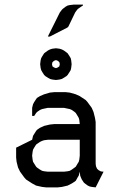

<svg xmlns="http://www.w3.org/2000/svg" viewBox="-20 -811 521 831"><path d="M49.8 -128.9V-171.9L119.1 -206.1L123 -223.1L127.9 -231L136.2 -244.1L140.1 -249L152.8 -257.8L170.9 -266.1L195.8 -272L213.9 -273.9H325.2L323.2 -292L320.8 -300.8L315.9 -309.1L308.1 -321.8L303.2 -326.2L291 -335L282.2 -338.9L272.9 -340.8L256.8 -344.2H187L170.9 -340.8L162.1 -338.9L152.8 -335L140.1 -326.2L136.2 -321.8L127.9 -309.1H119.1V-344.2L123 -359.9L127.9 -369.1L136.2 -381.8L140.1 -387.2L152.8 -395L170.9 -402.8L195.8 -410.2L213.9 -412.1H265.1L282.2 -410.2L308.1 -402.8L325.2 -395L351.1 -377.9L358.9 -369.1L377 -344.2L384.8 -326.2L391.1 -300.8L394 -283.2V-103L395 -94.2L396 -89.8L399.9 -81.1L405.8 -75.2L415 -69.8L418.9 -68.8L428.2 -67.9L394 0L377 -2L368.2 -3.9L359.9 -7.8L347.2 -17.1L342.8 -21L334 -34.2L330.1 -43L327.1 -50.8L325.2 -67.9L320.8 -50.8L315.9 -43L308.1 -28.8L303.2 -24.9L291 -17.1L272.9 -7.8L248 -2L230 0H179.2L162.1 -2L136.2 -7.8L119.1 -17.1L92.8 -34.2L85 -43L66.9 -67.9L58.1 -85.9L51.8 -110.8ZM119.1 -137.2 121.1 -120.1 123 -110.8 127.9 -103 136.2 -89.8 140.1 -85.9 152.8 -77.1 162.1 -71.8 170.9 -69.8 187 -67.9H256.8L272.9 -69.8L282.2 -71.8L291 -77.1L303.2 -85.9L308.1 -89.8L315.9 -103L320.8 -110.8L323.2 -120.1L325.2 -137.2V-206.1H187L170.9 -204.1L162.1 -201.2L152.8 -196.8L140.1 -188L136.2 -185.1L127.9 -171.9L123 -163.1L121.1 -153.8ZM153.8 -533.2 155.8 -549.8 158.2 -559.1 163.1 -567.9 170.9 -580.1 175.8 -584 188 -592.8 196.8 -597.2 206.1 -600.1 222.2 -602.1 237.8 -600.1 247.1 -597.2 255.9 -592.8 268.1 -584 272.9 -580.1 280.8 -567.9 286.1 -559.1 288.1 -549.8 290 -533.2 288.1 -517.1 286.1 -507.8 280.8 -499 272.9 -486.8 268.1 -481.9 255.9 -474.1 247.1 -469.2 237.8 -466.8 222.2 -464.8 206.1 -466.8 196.8 -469.2 188 -474.1 175.8 -481.9 170.9 -486.8 163.1 -499 158.2 -507.8 155.8 -517.1ZM187 -652.8 238.8 -756.8 248 -769 252 -772.9 264.2 -782.2 272.9 -787.1 282.2 -789.1 298.8 -791H338.9V-787.1L331.1 -782.2L317.9 -772.9L314 -769L305.2 -756.8L275.9 -695.8L272 -691.9L195.8 -652.8ZM205.1 -533.2 207 -523.9 213.9 -519 222.2 -516.1 230 -519 236.8 -523.9 238.8 -533.2 236.8 -542 230 -547.9 222.2 -550.8 213.9 -547.9 207 -542Z"/></svg>

Font: Petahja
Style: Regular
Weight: 400
Designer: T. Christopher White
Version: Version 1.1